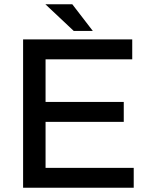

<svg xmlns="http://www.w3.org/2000/svg" viewBox="-20 -886 695 906"><path d="M89 0V-700H604V-606H195V-405H564V-311H195V-94H611V0ZM418 -740H328L194 -866H321Z"/></svg>

Font: REM Medium
Style: Regular
Weight: 400
Version: Version 1.005;gftools[0.9.28]